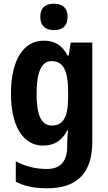

<svg xmlns="http://www.w3.org/2000/svg" viewBox="-20 -774 579 1034"><path d="M271 -754C225 -754 197 -733 197 -683C197 -633 227 -612 271 -612C315 -612 344 -633 344 -683C344 -732 316 -754 271 -754ZM215 -555C106 -555 39 -450 39 -270C39 -93 105 10 212 10C271 10 313 -15 342 -72H346C344 -50 342 -20 342 2V13C342 98 303 136 233 136C173 136 121 123 65 95V205C115 230 168 240 234 240C401 240 477 152 477 -10V-545H361L350 -475H344C314 -531 274 -555 215 -555ZM257 -445C321 -445 347 -395 347 -274V-251C347 -143 320 -98 259 -98C203 -98 177 -153 177 -268C177 -386 204 -445 257 -445Z"/></svg>

Font: Noto Sans Display SemiCondensed
Style: Bold
Weight: 700
Width: 4
Designer: Monotype Design Team
Foundry: Monotype Imaging Inc.
Version: Version 1.900